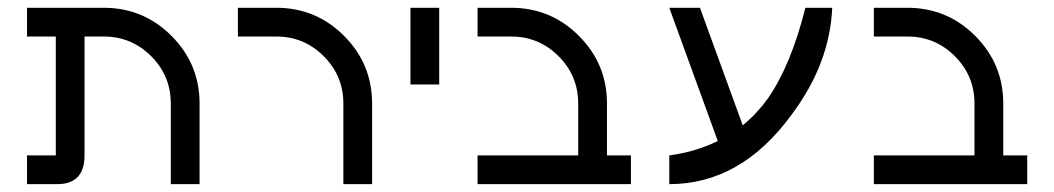

<svg xmlns="http://www.w3.org/2000/svg" viewBox="-20 -469 2685 489"><path d="M244.1 -449.2Q345.2 -449.2 416.7 -377.7Q488.3 -306.2 488.3 -205.1V0H415V-205.1Q415 -275.9 365 -325.9Q314.9 -376 244.1 -376H195.3V-73.2Q195.3 0 125.5 0H48.8V-73.2H122.1V-376H48.8V-449.2Z M927.7 -205.1V0H854.5V-205.1Q854.5 -275.9 804.4 -325.9Q754.4 -376 683.6 -376H585.9V-449.2H683.6Q784.7 -449.2 856.2 -377.7Q927.7 -306.2 927.7 -205.1Z M1098.6 -253.9H1025.4V-449.2H1098.6Z M1525.9 -205.1V-73.2H1586.9V0H1196.3V-73.2H1452.6V-205.1Q1452.6 -275.9 1402.6 -325.9Q1352.5 -376 1281.7 -376H1196.3V-449.2H1281.7Q1382.8 -449.2 1454.3 -377.7Q1525.9 -306.2 1525.9 -205.1Z M1871.6 -149.9Q1907.2 -178.7 1935.5 -217.8Q1995.1 -304.2 2031.2 -449.2H2099.6Q2093.3 -306.2 1995.6 -176.3Q1866.7 0 1684.6 0V-73.2Q1752.9 -82.5 1808.1 -109.9L1684.6 -449.2H1762.7Z M2535.2 -205.1V-73.2H2596.2V0H2205.6V-73.2H2461.9V-205.1Q2461.9 -275.9 2411.9 -325.9Q2361.8 -376 2291 -376H2205.6V-449.2H2291Q2392.1 -449.2 2463.6 -377.7Q2535.2 -306.2 2535.2 -205.1Z"/></svg>

Font: Catrinity
Style: Regular
Weight: 400
Designer: Alexander Lange
Foundry: High-Logic / Made with FontCreator
Version: Version 2.090;May 20, 2024;FontCreator 15.0.0.2974 64-bit